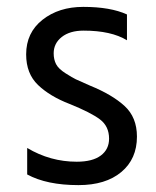

<svg xmlns="http://www.w3.org/2000/svg" viewBox="-20 -532 452 558"><path d="M378 -135Q378 -70 332.5 -32Q287 6 208 6Q116 6 59 -25V-102Q126 -62 203 -62Q249 -62 273 -80Q297 -98 297 -129Q297 -165 270.5 -185Q244 -205 182 -230Q125 -252 90.5 -285Q56 -318 56 -374Q56 -437 103.5 -474.5Q151 -512 222 -512Q301 -512 349 -490V-415Q303 -443 223 -443Q183 -443 159.5 -424.5Q136 -406 136 -377Q136 -359 143 -345.5Q150 -332 170.5 -319Q191 -306 200.5 -301.5Q210 -297 242 -283Q306 -257 342 -224Q378 -191 378 -135Z"/></svg>

Font: Hind Siliguri
Style: Regular
Weight: 400
Designer: Jyotish Sonowal
Foundry: Indian Type Foundry
Version: Version 1.001;PS 1.0;hotconv 1.0.86;makeotf.lib2.5.63406; tt